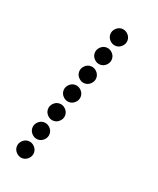

<svg xmlns="http://www.w3.org/2000/svg" viewBox="-129 -759 690 838"><g transform="rotate(20 216.0 -340.0)"><path d="M48 -12Q36 -24 36 -40Q36 -56 48 -68Q60 -80 76 -80Q92 -80 104 -68Q116 -56 116 -40Q116 -24 104 -12Q92 0 76 0Q60 0 48 -12ZM84 -112Q72 -124 72 -140Q72 -156 84 -168Q96 -180 112 -180Q128 -180 140 -168Q152 -156 152 -140Q152 -124 140 -112Q128 -100 112 -100Q96 -100 84 -112ZM120 -212Q108 -224 108 -240Q108 -256 120 -268Q132 -280 148 -280Q164 -280 176 -268Q188 -256 188 -240Q188 -224 176 -212Q164 -200 148 -200Q132 -200 120 -212ZM156 -312Q144 -324 144 -340Q144 -356 156 -368Q168 -380 184 -380Q200 -380 212 -368Q224 -356 224 -340Q224 -324 212 -312Q200 -300 184 -300Q168 -300 156 -312ZM192 -412Q180 -424 180 -440Q180 -456 192 -468Q204 -480 220 -480Q236 -480 248 -468Q260 -456 260 -440Q260 -424 248 -412Q236 -400 220 -400Q204 -400 192 -412ZM228 -512Q216 -524 216 -540Q216 -556 228 -568Q240 -580 256 -580Q272 -580 284 -568Q296 -556 296 -540Q296 -524 284 -512Q272 -500 256 -500Q240 -500 228 -512ZM264 -612Q252 -624 252 -640Q252 -656 264 -668Q276 -680 292 -680Q308 -680 320 -668Q332 -656 332 -640Q332 -624 320 -612Q308 -600 292 -600Q276 -600 264 -612Z"/></g></svg>

Font: Dotrice Condensed
Style: Regular
Weight: 400
Width: 2
Monospace: yes
Designer: Paul Flo Williams
Foundry: His Deeds Are Dust
Version: Version 1.001